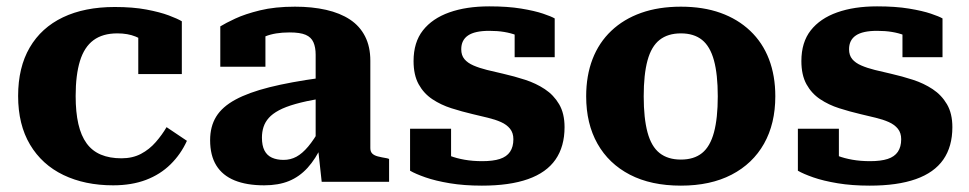

<svg xmlns="http://www.w3.org/2000/svg" viewBox="-20 -572 3049 604"><path d="M362 -74Q397 -74 423.5 -88Q450 -102 470 -125Q490 -148 504 -172L568 -129Q549 -87 516.5 -55Q484 -23 439 -6Q394 11 336 11Q247 11 179.5 -21.5Q112 -54 74.5 -117Q37 -180 37 -270Q37 -360 73.5 -422.5Q110 -485 178 -517.5Q246 -550 341 -550Q398 -550 440.5 -542Q483 -534 511 -523.5Q539 -513 552 -505V-339H415V-486Q428 -486 436 -479.5Q444 -473 447.5 -463.5Q451 -454 450.5 -445Q450 -436 448 -431Q431 -447 406.5 -457Q382 -467 349 -467Q303 -467 274 -445.5Q245 -424 231.5 -380Q218 -336 218 -270Q218 -219 226.5 -182Q235 -145 252.5 -121Q270 -97 297.5 -85.5Q325 -74 362 -74Z M988 -327V-262Q942 -254 910 -245Q878 -236 857.5 -225Q837 -214 825.5 -201Q814 -188 809 -172.5Q804 -157 804 -139Q804 -114 812 -98.5Q820 -83 835.5 -76Q851 -69 872 -69Q894 -69 912.5 -79Q931 -89 949.5 -111Q968 -133 987 -167L993 -115Q973 -72 947.5 -44Q922 -16 889 -2.5Q856 11 811 11Q756 11 718 -4.5Q680 -20 660.5 -51.5Q641 -83 641 -131Q641 -174 660 -205Q679 -236 720.5 -258.5Q762 -281 827.5 -297.5Q893 -314 988 -327ZM992 0 980 -110 973 -109V-400Q973 -423 966 -439Q959 -455 941.5 -462.5Q924 -470 891 -470Q845 -470 814.5 -457.5Q784 -445 772 -429Q765 -435 764.5 -443Q764 -451 770 -459Q776 -467 787 -472.5Q798 -478 815 -478V-362H673V-489Q689 -499 720 -513.5Q751 -528 798 -539.5Q845 -551 908 -551Q962 -551 1006 -541Q1050 -531 1081 -510.5Q1112 -490 1128.5 -457.5Q1145 -425 1145 -381V-106Q1145 -95 1151 -89Q1157 -83 1168.5 -80Q1180 -77 1198 -74L1204 -72V0Z M1595 -134Q1595 -154 1584.5 -167Q1574 -180 1556 -188Q1538 -196 1515 -201.5Q1492 -207 1467 -213Q1433 -221 1400 -231.5Q1367 -242 1340 -260Q1313 -278 1297 -307Q1281 -336 1281 -380Q1281 -439 1310.5 -476.5Q1340 -514 1393.5 -533Q1447 -552 1519 -552Q1577 -552 1619.5 -545Q1662 -538 1688.5 -529Q1715 -520 1725 -514V-392H1599V-488Q1614 -490 1622 -486Q1630 -482 1633 -475.5Q1636 -469 1635.5 -461Q1635 -453 1633 -445Q1621 -455 1604 -461.5Q1587 -468 1566 -471.5Q1545 -475 1519 -475Q1474 -475 1452.5 -460.5Q1431 -446 1431 -417Q1431 -398 1441 -386Q1451 -374 1469.5 -366Q1488 -358 1512 -352Q1536 -346 1563 -340Q1598 -332 1632 -321Q1666 -310 1694 -291.5Q1722 -273 1739 -244Q1756 -215 1756 -172Q1756 -111 1727.5 -70Q1699 -29 1641 -8.5Q1583 12 1496 12Q1440 12 1395 4.5Q1350 -3 1318.5 -14Q1287 -25 1270 -35V-167H1399V-39Q1380 -46 1369.5 -55.5Q1359 -65 1355.5 -75Q1352 -85 1354.5 -91.5Q1357 -98 1364 -98Q1377 -89 1396.5 -81.5Q1416 -74 1441.5 -69.5Q1467 -65 1497 -65Q1531 -65 1552.5 -72Q1574 -79 1584.5 -94.5Q1595 -110 1595 -134Z M2419 -269Q2419 -183 2383.5 -120Q2348 -57 2281.5 -22.5Q2215 12 2122 12Q2028 12 1961.5 -22.5Q1895 -57 1859.5 -120Q1824 -183 1824 -269Q1824 -334 1844 -386Q1864 -438 1903 -475Q1942 -512 1997 -531.5Q2052 -551 2122 -551Q2192 -551 2246.5 -531.5Q2301 -512 2340 -475Q2379 -438 2399 -386Q2419 -334 2419 -269ZM2005 -269Q2005 -200 2017 -155.5Q2029 -111 2055 -90.5Q2081 -70 2122 -70Q2163 -70 2188.5 -90.5Q2214 -111 2226 -155.5Q2238 -200 2238 -269Q2238 -338 2226 -382Q2214 -426 2188.5 -446.5Q2163 -467 2122 -467Q2081 -467 2055 -446.5Q2029 -426 2017 -382Q2005 -338 2005 -269Z M2815 -134Q2815 -154 2804.5 -167Q2794 -180 2776 -188Q2758 -196 2735 -201.5Q2712 -207 2687 -213Q2653 -221 2620 -231.5Q2587 -242 2560 -260Q2533 -278 2517 -307Q2501 -336 2501 -380Q2501 -439 2530.5 -476.5Q2560 -514 2613.5 -533Q2667 -552 2739 -552Q2797 -552 2839.5 -545Q2882 -538 2908.5 -529Q2935 -520 2945 -514V-392H2819V-488Q2834 -490 2842 -486Q2850 -482 2853 -475.5Q2856 -469 2855.5 -461Q2855 -453 2853 -445Q2841 -455 2824 -461.5Q2807 -468 2786 -471.5Q2765 -475 2739 -475Q2694 -475 2672.5 -460.5Q2651 -446 2651 -417Q2651 -398 2661 -386Q2671 -374 2689.5 -366Q2708 -358 2732 -352Q2756 -346 2783 -340Q2818 -332 2852 -321Q2886 -310 2914 -291.5Q2942 -273 2959 -244Q2976 -215 2976 -172Q2976 -111 2947.5 -70Q2919 -29 2861 -8.5Q2803 12 2716 12Q2660 12 2615 4.5Q2570 -3 2538.5 -14Q2507 -25 2490 -35V-167H2619V-39Q2600 -46 2589.5 -55.5Q2579 -65 2575.5 -75Q2572 -85 2574.5 -91.5Q2577 -98 2584 -98Q2597 -89 2616.5 -81.5Q2636 -74 2661.5 -69.5Q2687 -65 2717 -65Q2751 -65 2772.5 -72Q2794 -79 2804.5 -94.5Q2815 -110 2815 -134Z"/></svg>

Font: Roboto Serif
Style: Bold
Weight: 700
Designer: Greg Gazdowicz
Foundry: Commercial Type
Version: Version 1.008